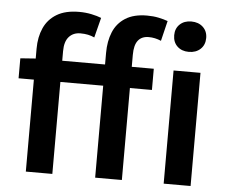

<svg xmlns="http://www.w3.org/2000/svg" viewBox="-55 -874 1104 938"><g transform="rotate(5 497.0 -405.5)"><path d="M105 0V-603Q105 -660 125 -704.5Q145 -749 187.5 -774.5Q230 -800 297 -800Q329 -800 357.5 -794Q386 -788 406 -780L381 -682Q366 -689 349.5 -692.5Q333 -696 312 -696Q277 -696 256 -672.5Q235 -649 235 -602V0ZM445 0V-612Q445 -669 463.5 -714Q482 -759 523 -785Q564 -811 629 -811Q660 -811 686 -805.5Q712 -800 731 -793L707 -694Q677 -707 646 -707Q612 -707 594 -684.5Q576 -662 576 -614V0ZM30 -451V-549L112 -555H684V-451ZM781 0V-555H913V0ZM847 -652Q812 -652 790.5 -672.5Q769 -693 769 -727Q769 -760 790.5 -780.5Q812 -801 847 -801Q882 -801 904 -780.5Q926 -760 926 -727Q926 -693 904 -672.5Q882 -652 847 -652Z"/></g></svg>

Font: Noto Sans JP SemiBold
Style: Regular
Weight: 600
Designer: Ryoko NISHIZUKA  (kana, bopomofo & ideographs); Paul D. Hunt (Latin, Greek & Cyrillic); Sandoll Communications , Soo-you
Foundry: Adobe
Version: Version 2.004-H2;hotconv 1.0.118;makeotfexe 2.5.65603